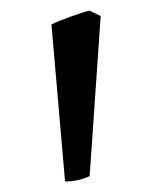

<svg xmlns="http://www.w3.org/2000/svg" viewBox="-20 -743 290 366"><path d="M150.9 -407.2Q147 -405.3 141.4 -403.3Q135.7 -401.4 129.4 -399.9Q123 -398.4 116.5 -397.7Q109.9 -397 104 -397L78.1 -696.3Q83.5 -699.2 93.8 -703.4Q104 -707.5 115 -711.4Q126 -715.3 135.7 -718.5Q145.5 -721.7 150.9 -722.7L171.9 -712.4Z"/></svg>

Font: Gentium Plus
Style: Regular
Weight: 400
Designer: J. Victor Gaultney, Annie Olsen, Iska Routamaa
Foundry: SIL International
Version: Version 1.510